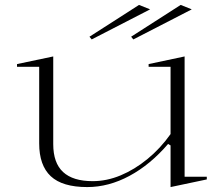

<svg xmlns="http://www.w3.org/2000/svg" viewBox="-20 -744 900 779"><path d="M334 15Q233 15 186 -29Q139 -73 139 -162V-473H49V-484L196 -515V-159Q196 -83 236 -46Q276 -9 356 -9Q413 -9 469.5 -32.5Q526 -56 578.5 -99Q631 -142 672 -200V-473H583V-484L729 -515V-27H819V-16L672 15V-154L662 -160Q590 -76 505.5 -30.5Q421 15 334 15ZM521 -584 512 -595 713 -724 758 -706ZM352 -584 343 -595 544 -724 589 -706Z"/></svg>

Font: Kalnia SemiExpanded ExtraLight
Style: Regular
Weight: 250
Width: 6
Designer: Frida Medrano
Foundry: Frida Medrano
Version: Version 1.105